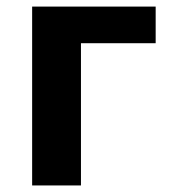

<svg xmlns="http://www.w3.org/2000/svg" viewBox="-20 -566 518 586"><path d="M78.1 -545.9V0H227.1V-434.1H455.1V-545.9Z"/></svg>

Font: Noto Reveo Sans
Style: Bold
Weight: 700
Designer: Monotype Design team
Foundry: Monotype Imaging Inc.
Version: Version 1.04